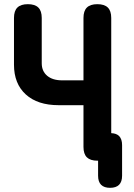

<svg xmlns="http://www.w3.org/2000/svg" viewBox="-20 -760 640 920"><path d="M380 -256H261Q160 -256 103.5 -307.5Q47 -359 47 -450V-674Q47 -708 63.5 -724Q80 -740 113.5 -740Q147 -740 163.5 -724Q180 -708 180 -674V-457Q180 -419 206 -397Q232 -375 278 -375H380V-674Q380 -708 396.5 -724Q413 -740 446.5 -740Q480 -740 496.5 -724Q513 -708 513 -674V-122Q538 -121 551 -108Q565 -93 565 -65V82Q565 111 550.5 125.5Q536 140 507.5 140Q479 140 464.5 125.5Q450 111 450 82V10H447Q413 10 396.5 -6Q380 -22 380 -56Z"/></svg>

Font: Maple Mono
Style: Bold
Weight: 700
Monospace: yes
Designer: subframe7536
Version: Version 7.200